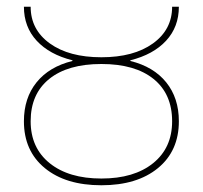

<svg xmlns="http://www.w3.org/2000/svg" viewBox="-20 -540 602 570"><path d="M51 -180Q51 -249 88.5 -295.5Q126 -342 195 -359V-361Q127 -378 89 -419Q51 -460 51 -520H71Q71 -452 128 -411Q185 -370 281 -370Q377 -370 434 -411Q491 -452 491 -520H511Q511 -460 473 -419Q435 -378 367 -361V-359Q436 -342 473.5 -295.5Q511 -249 511 -180Q511 -92 449 -41Q387 10 281 10Q175 10 113 -41Q51 -92 51 -180ZM71 -180Q71 -101 127.5 -55.5Q184 -10 281 -10Q378 -10 434.5 -55.5Q491 -101 491 -180Q491 -261 436 -305.5Q381 -350 281 -350Q181 -350 126 -305.5Q71 -261 71 -180Z"/></svg>

Font: Mplus 1p Thin
Style: Regular
Weight: 250
Version: Version 1.061